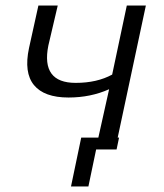

<svg xmlns="http://www.w3.org/2000/svg" viewBox="-20 -541 593 695"><path d="M508 -521 406 -43H411L402 0H328L300 134H237L274 -43H336L375 -218Q308 -188 228 -188Q140 -188 103 -233Q66 -278 85 -367L119 -521H189L155 -376Q128 -241 254 -241Q331 -241 386 -271L439 -521Z"/></svg>

Font: Raleway-v4020
Style: Italic
Weight: 400
Italic angle: -12°
Designer: Matt McInerney, Pablo Impallari, Rodrigo Fuenzalida
Foundry: Matt McInerney, Pablo Impallari, Rodrigo Fuenzalida
Version: Version 4.020;PS 004.020;hotconv 1.0.88;makeotf.lib2.5.64775